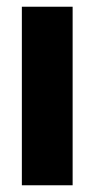

<svg xmlns="http://www.w3.org/2000/svg" viewBox="-20 -551 280 571"><path d="M196 -531V0H45V-531Z"/></svg>

Font: Fira Sans Extra Condensed
Style: Bold
Weight: 700
Width: 1
Designer: Carrois Corporate & Edenspiekermann AG
Foundry: Carrois Corporate GbR & Edenspiekermann AG
Version: Version 4.203